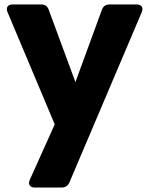

<svg xmlns="http://www.w3.org/2000/svg" viewBox="-20 -578 672 863"><path d="M438 -534 319 -209 199 -534C193 -551 182 -558 165 -558H37C15 -558 5 -544 14 -523L226 -19L114 230C105 251 114 265 137 265H257C274 265 285 257 292 242L617 -523C626 -544 616 -558 594 -558H473C456 -558 444 -551 438 -534Z"/></svg>

Font: Arvore Sans
Style: Bold
Weight: 700
Designer: Jonny Pinhorn (Latin) Dan Schunck (customization for Arvore)
Version: Version 1.000;Glyphs 3.3 (3305)